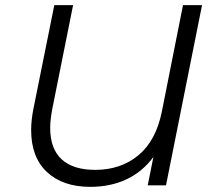

<svg xmlns="http://www.w3.org/2000/svg" viewBox="-20 -720 833 746"><path d="M765 -700 625 0H554L576 -110Q533 -52 471 -23Q409 6 331 6Q224 6 162.5 -51.5Q101 -109 101 -215Q101 -253 110 -298L191 -700H264L183 -296Q175 -253 175 -223Q175 -142 219.5 -101Q264 -60 350 -60Q449 -60 517.5 -116.5Q586 -173 609 -287L691 -700Z"/></svg>

Font: Montserrat Alternates
Style: Italic
Weight: 400
Italic angle: -11.3°
Designer: Julieta Ulanovsky
Foundry: Julieta Ulanovsky
Version: Version 7.200